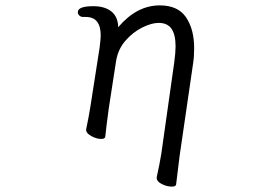

<svg xmlns="http://www.w3.org/2000/svg" viewBox="-20 -506 1040 713"><path d="M618 187Q600 187 581 177.5Q562 168 562 155V152Q573 102 579 65L627 -274Q632 -311 632 -334Q632 -377 617 -399Q602 -421 569 -421Q543 -421 508.5 -404Q474 -387 446 -355Q418 -323 411 -279L384 -104Q383 -97 376 -43L371 1Q370 10 356 10Q339 10 319.5 -0.5Q300 -11 300 -23V-26Q310 -74 316 -112L350 -330Q354 -362 354 -374Q354 -443 299 -443H289Q280 -443 274.5 -448.5Q269 -454 269 -461Q269 -483 327 -483Q369 -483 393.5 -463.5Q418 -444 419 -405Q488 -486 573 -486Q641 -486 671 -441.5Q701 -397 701 -327Q701 -295 697 -270L647 73L634 179Q633 187 618 187Z"/></svg>

Font: Iansui
Style: Regular
Weight: 400
Designer: But Ko / Fontworks Inc.
Foundry: zi-hi.com / Fontworks Inc.
Version: Version 1.002